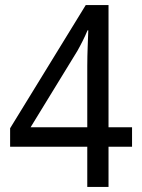

<svg xmlns="http://www.w3.org/2000/svg" viewBox="-20 -739 560 759"><path d="M502 -159V-236H409V-719H319L20 -232V-159H325V0H409V-159ZM325 -478V-236H101L286 -538C299 -561 315 -592 326 -619H329C328 -581 325 -533 325 -478Z"/></svg>

Font: Noto Sans Lao Looped SemiCondensed
Style: Regular
Weight: 400
Width: 4
Designer: Mark Frömberg, Ben Mitchell
Foundry: The Fontpad Ltd
Version: Version 1.002